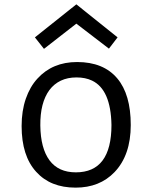

<svg xmlns="http://www.w3.org/2000/svg" viewBox="-20 -859 706 889"><path d="M80.1 -275.4Q80.1 -345.7 99.4 -401.6Q118.7 -457.5 153.3 -495.1Q223.1 -571.8 336.9 -571.8Q459 -571.8 522.9 -496.1Q585.4 -421.9 585.4 -280.3Q585.4 -140.6 510.3 -62Q441.4 9.8 330.1 9.8Q213.4 9.8 147.5 -63.5Q80.1 -137.2 80.1 -275.4ZM331.1 -61Q496.1 -61 496.1 -280.3Q493.2 -444.3 406.2 -485.8Q375.5 -500.5 334.2 -500.5Q293 -500.5 261.7 -485.6Q230.5 -470.7 209 -442.4Q165.5 -383.3 166.7 -277.8Q168 -172.4 209.2 -116.7Q250.5 -61 331.1 -61ZM183.6 -632.8 141.6 -686 333.5 -838.9 524.4 -686 484.4 -633.8 333.5 -749.5Z"/></svg>

Font: Duru Sans
Style: Regular
Weight: 400
Designer: Onur Yazõcõgil
Foundry: Onur Yazõcõgil
Version: Version 1.001